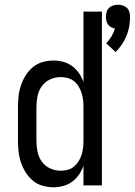

<svg xmlns="http://www.w3.org/2000/svg" viewBox="-20 -784 570 812"><path d="M469 -564 429 -601Q442 -614 451.5 -630Q461 -646 466 -663Q458 -665 450 -669Q442 -673 437 -680Q432 -687 430 -695.5Q428 -704 428 -713Q428 -723 431 -733.5Q434 -744 441.5 -751Q449 -758 459 -761Q469 -764 479 -764Q489 -764 499 -761Q509 -758 516.5 -751Q524 -744 527 -733.5Q530 -723 530 -713Q530 -692 526.5 -672Q523 -652 515 -632.5Q507 -613 495.5 -596Q484 -579 469 -564ZM206 8Q183 8 160 1.5Q137 -5 119 -20Q101 -35 88.5 -55Q76 -75 68.5 -97.5Q61 -120 58.5 -143.5Q56 -167 56 -190V-330Q56 -353 58.5 -376.5Q61 -400 68.5 -422.5Q76 -445 88.5 -465Q101 -485 119 -500Q137 -515 160 -521.5Q183 -528 206 -528Q227 -528 247.5 -522.5Q268 -517 285 -504.5Q302 -492 314 -474.5Q326 -457 333 -437V-735H411V0H333V-83Q326 -63 314 -45.5Q302 -28 285 -15.5Q268 -3 247.5 2.5Q227 8 206 8ZM237 -62Q252 -62 267 -66Q282 -70 293.5 -80Q305 -90 313 -103Q321 -116 325.5 -130.5Q330 -145 331.5 -160Q333 -175 333 -190V-330Q333 -345 331.5 -360Q330 -375 325.5 -389.5Q321 -404 313 -417.5Q305 -431 293 -440.5Q281 -450 266.5 -454Q252 -458 237 -458Q213 -458 191.5 -448Q170 -438 156.5 -419Q143 -400 138.5 -376.5Q134 -353 134 -330V-190Q134 -167 138.5 -143.5Q143 -120 156.5 -101Q170 -82 191.5 -72Q213 -62 237 -62Z"/></svg>

Font: Iosevka Term
Style: Regular
Weight: 400
Monospace: yes
Designer: Belleve Invis
Foundry: Belleve Invis
Version: Version 30.0.1